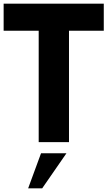

<svg xmlns="http://www.w3.org/2000/svg" viewBox="-26 -770 582 1040"><path d="M536.1 -750V-603.5H347.7V0H183.6V-603.5H-6.3V-750ZM126.5 250 196.3 60.1H334L202.6 250Z"/></svg>

Font: Now Alt
Style: Bold
Weight: 700
Designer: Alfredo Marco Pradil
Foundry: Alfredo Marco Pradil
Version: Version 1.002;PS 001.002;hotconv 1.0.88;makeotf.lib2.5.64775